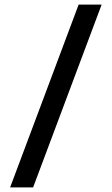

<svg xmlns="http://www.w3.org/2000/svg" viewBox="-20 -745 486 835"><path d="M422 -725 124 70H24L322 -725Z"/></svg>

Font: Elaine Sans Medium
Style: Regular
Weight: 500
Designer: Wei Huang
Foundry: Wei Huang
Version: Version 2.001;December 24, 2019;FontCreator 12.0.0.2547 64-b